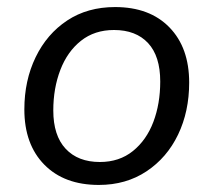

<svg xmlns="http://www.w3.org/2000/svg" viewBox="-20 -515 606 544"><path d="M260 9Q162 9 105.5 -48.5Q49 -106 49 -205Q49 -287 81 -353Q113 -419 170.5 -457Q228 -495 306 -495Q404 -495 460 -437.5Q516 -380 516 -281Q516 -199 484.5 -133.5Q453 -68 395 -29.5Q337 9 260 9ZM263 -56Q318 -56 356.5 -87Q395 -118 414.5 -169.5Q434 -221 434 -284Q434 -356 399.5 -393Q365 -430 303 -430Q248 -430 209.5 -399.5Q171 -369 151 -317Q131 -265 131 -202Q131 -131 166 -93.5Q201 -56 263 -56Z"/></svg>

Font: Nunito
Style: Italic
Weight: 400
Italic angle: -9°
Designer: Vernon Adams
Foundry: Vernon Adams
Version: Version 3.601; ttfautohint (v1.8.2.53-6de2)